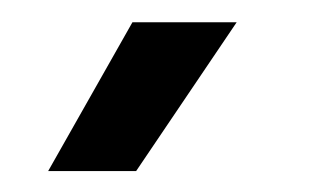

<svg xmlns="http://www.w3.org/2000/svg" viewBox="-20 -748 285 177"><path d="M105.5 -590.3H24.4L102.1 -727.5H198.2Z"/></svg>

Font: AnjaliOldLipi
Style: Regular
Weight: 400
Designer: Kevin & Siji
Foundry: Core : Kevin & Siji
Modification : Hiran Venugopalan
Opentype mlm2 support: Rajeesh Nambiar
New Feature Table : Santhosh
Version: Version 7.1.0+20221109